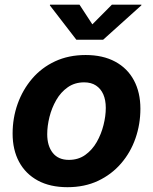

<svg xmlns="http://www.w3.org/2000/svg" viewBox="-20 -779 646 810"><path d="M264.6 10.7Q191.4 10.7 139.6 -17.3Q87.9 -45.4 60.5 -96.2Q33.2 -147 33.2 -215.3Q33.2 -281.2 54.4 -340.8Q75.7 -400.4 115.5 -447Q155.3 -493.7 212.4 -520.3Q269.5 -546.9 341.3 -546.9Q414.1 -546.9 465.8 -519Q517.6 -491.2 544.9 -440.2Q572.3 -389.2 572.3 -320.3Q572.3 -254.9 551.5 -195.3Q530.8 -135.7 490.7 -89.4Q450.7 -43 393.8 -16.1Q336.9 10.7 264.6 10.7ZM270.5 -104.5Q310.5 -104.5 339.8 -125.5Q369.1 -146.5 388.2 -179.9Q407.2 -213.4 416.7 -251.5Q426.3 -289.6 426.3 -323.7Q426.3 -356.9 415.8 -380.9Q405.3 -404.8 385 -418.2Q364.7 -431.6 335 -431.6Q295.4 -431.6 265.9 -410.9Q236.3 -390.1 217.3 -356.9Q198.2 -323.7 188.7 -285.6Q179.2 -247.6 179.2 -212.9Q179.2 -163.6 202.6 -134Q226.1 -104.5 270.5 -104.5ZM315.4 -759.3 369.6 -676.3 452.1 -759.3H576.7L576.2 -756.3L415 -611.3H302.2L190.4 -756.3L190.9 -759.3Z"/></svg>

Font: Inter 18pt
Style: Bold Italic
Weight: 700
Italic angle: -9.3988°
Designer: Rasmus Andersson
Foundry: rsms
Version: Version 4.001;git-66647c0bb